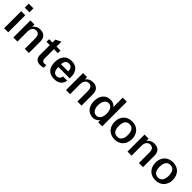

<svg xmlns="http://www.w3.org/2000/svg" viewBox="417 -2346 3985 3985"><g transform="rotate(45 2409.5 -354.0)"><path d="M187 0V-500H67V0ZM67 -605H205V-722H67Z M458 -294C458 -383 503 -439 573 -439C641 -439 673 -395 673 -303V0H794V-336C794 -451 732 -514 617 -514C549 -514 496 -486 458 -434V-500H338V0H458Z M985 -422V-124C985 -36 1044 13 1130 13C1164 13 1197 8 1227 -2V-80C1210 -74 1192 -71 1173 -71C1128 -71 1105 -100 1105 -148V-422H1221V-500H1105V-643L985 -584V-500H888V-422Z M1306 -244C1306 -93 1376 14 1544 14C1671 14 1748 -47 1762 -157H1639C1633 -105 1601 -65 1540 -65C1453 -65 1431 -146 1431 -227H1766V-268C1766 -408 1695 -513 1542 -513C1383 -513 1306 -402 1306 -244ZM1431 -306C1431 -383 1467 -435 1538 -435C1617 -435 1641 -370 1641 -306Z M2003 -294C2003 -383 2048 -439 2118 -439C2186 -439 2218 -395 2218 -303V0H2339V-336C2339 -451 2277 -514 2162 -514C2094 -514 2041 -486 2003 -434V-500H1883V0H2003Z M2826 -229C2820 -141 2780 -69 2701 -69C2611 -69 2574 -162 2574 -246C2574 -329 2605 -435 2702 -435C2793 -435 2821 -345 2826 -272ZM2946 0V-722H2826V-445C2796 -488 2749 -514 2679 -514C2539 -514 2454 -407 2454 -252C2454 -104 2532 14 2686 14C2738 14 2797 -22 2826 -61V0Z M3061 -250C3061 -92 3164 13 3318 13C3470 13 3572 -92 3572 -250C3572 -408 3471 -513 3318 -513C3164 -513 3061 -408 3061 -250ZM3183 -250C3183 -371 3231 -434 3317 -434C3403 -434 3451 -371 3451 -250C3451 -129 3403 -66 3317 -66C3231 -66 3183 -129 3183 -250Z M3808 -294C3808 -383 3853 -439 3923 -439C3991 -439 4023 -395 4023 -303V0H4144V-336C4144 -451 4082 -514 3967 -514C3899 -514 3846 -486 3808 -434V-500H3688V0H3808Z M4259 -250C4259 -92 4362 13 4516 13C4668 13 4770 -92 4770 -250C4770 -408 4669 -513 4516 -513C4362 -513 4259 -408 4259 -250ZM4381 -250C4381 -371 4429 -434 4515 -434C4601 -434 4649 -371 4649 -250C4649 -129 4601 -66 4515 -66C4429 -66 4381 -129 4381 -250Z"/></g></svg>

Font: Perun SemiBold
Style: Regular
Weight: 600
Foundry: Copyright (c) Stefan Peev, Context Ltd, 2016
Version: Version 1.089